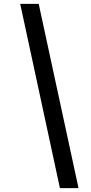

<svg xmlns="http://www.w3.org/2000/svg" viewBox="-20 -832 474 998"><path d="M291.5 146 85 -812H181.2L388.2 146Z"/></svg>

Font: Reddit Sans
Style: Bold Italic
Weight: 700
Italic angle: -11.25°
Designer: Stephen Hutchings
Version: Version 1.013